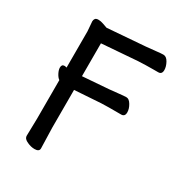

<svg xmlns="http://www.w3.org/2000/svg" viewBox="-159 -587 794 860"><g transform="rotate(30 238.0 -157.5)"><path d="M171 153Q171 170 147 170Q128 170 109 161Q87 152 87 135L89 46V-153Q79 -160 71 -175.5Q63 -191 63 -203Q63 -220 77 -220H80Q85 -219 89 -218V-405L85 -455Q85 -463 89.5 -469Q94 -475 106 -475Q118 -475 132 -470Q146 -465 149 -464Q152 -463 153 -462.5Q154 -462 155 -462L350 -477Q373 -479 399 -482Q425 -485 436 -485Q452 -485 463 -465Q474 -445 474 -427Q474 -405 455 -405H432Q390 -405 352 -403L168 -389V-219L301 -229Q324 -231 350 -234Q376 -237 388 -237Q402 -237 413.5 -217.5Q425 -198 425 -180Q425 -158 406 -158H343Q317 -158 303 -157L168 -148V47Z"/></g></svg>

Font: Moon Stars Kai
Style: Bold
Weight: 700
Designer: GuiWonder
Version: Version 1.101